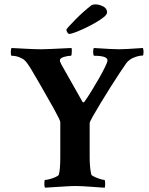

<svg xmlns="http://www.w3.org/2000/svg" viewBox="-20 -870 693 894"><path d="M190.4 3.9Q186.5 0 186.5 -11.7Q186.5 -32.2 189.5 -32.2Q197.3 -32.2 211.9 -36.1Q226.6 -40 239.3 -45.9Q252 -51.8 253.9 -56.6Q260.7 -81.1 260.7 -135.7V-301.8Q260.7 -309.6 230.5 -364.3L168.9 -472.7L138.7 -524.4Q122.1 -553.7 109.4 -571.8Q96.7 -589.8 85.9 -595.7Q61.5 -610.4 34.2 -610.4Q30.3 -610.4 30.3 -627Q30.3 -642.6 34.2 -646.5Q71.3 -644.5 108.4 -642.6Q145.5 -640.6 172.9 -640.6Q195.3 -640.6 312.5 -646.5Q314.5 -644.5 314.5 -635.3Q314.5 -626 313.5 -618.2Q312.5 -610.4 310.5 -610.4Q295.9 -610.4 277.8 -605Q259.8 -599.6 258.8 -589.8Q258.8 -582 266.6 -568.4L364.3 -395.5Q370.1 -390.6 374 -397.5Q388.7 -418 406.7 -447.3Q424.8 -476.6 441.4 -505.9Q458 -535.2 469.2 -558.1Q480.5 -581.1 480.5 -588.9Q480.5 -610.4 418 -610.4Q416 -610.4 414.6 -618.2Q413.1 -626 414.1 -635.3Q415 -644.5 417 -646.5Q504.9 -640.6 535.2 -640.6Q560.5 -640.6 645.5 -646.5Q648.4 -637.7 648.4 -628.9Q648.4 -611.3 644.5 -611.3Q627 -611.3 604.5 -602.5Q582 -593.8 568.4 -576.2Q558.6 -562.5 538.1 -531.7Q517.6 -501 493.7 -462.9Q469.7 -424.8 447.8 -388.7Q425.8 -352.5 411.6 -327.1Q397.5 -301.8 397.5 -296.9V-141.6Q397.5 -114.3 399.4 -93.3Q401.4 -72.3 405.3 -56.6Q407.2 -52.7 419.4 -46.9Q431.6 -41 445.8 -36.6Q460 -32.2 465.8 -32.2Q469.7 -32.2 469.7 -13.7Q469.7 -3.9 467.8 3.9Q463.9 3.9 449.2 2.9Q434.6 2 409.2 0Q383.8 -2 364.3 -2.9Q344.7 -3.9 332 -3.9Q314.5 -3.9 284.2 -2Q253.9 0 227.1 1.5Q200.2 2.9 190.4 3.9ZM302.7 -711.9Q297.9 -711.9 293.5 -719.2Q289.1 -726.6 289.1 -731.4Q289.1 -734.4 301.3 -747.6Q313.5 -760.7 331.5 -779.3Q349.6 -797.9 370.1 -815.9Q390.6 -834 406.2 -845.7Q413.1 -849.6 423.8 -849.6Q441.4 -849.6 460 -840.3Q478.5 -831.1 478.5 -812.5Q478.5 -802.7 462.9 -790Q447.3 -777.3 423.3 -763.7Q399.4 -750 374.5 -738.3Q349.6 -726.6 329.6 -719.2Q309.6 -711.9 302.7 -711.9Z"/></svg>

Font: Crimson Text Bold
Style: Bold
Weight: 700
Designer: Sebastian Kosch
Foundry: Sebastian Kosch
Version: Version 1.10 July 1, 2025